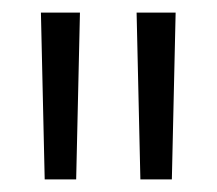

<svg xmlns="http://www.w3.org/2000/svg" viewBox="-20 -760 344 305"><path d="M107 -740 101 -475H51L45 -740ZM259 -740 253 -475H203L197 -740Z"/></svg>

Font: Pathway Extreme 8pt Thin
Style: Regular
Weight: 100
Designer: Eduardo Rodriguez Tunni
Foundry: Eduardo Rodriguez Tunni
Version: Version 1.000